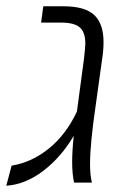

<svg xmlns="http://www.w3.org/2000/svg" viewBox="-28 -582 416 612"><path d="M302 -448Q302 -422 298 -397L277 -246Q259 -123 259 -59Q259 -23 265 0H208Q202 -29 202 -66Q202 -101 207 -149Q167 -81 110 -37.5Q53 6 -8 10L9 -54Q72 -64 127 -108Q182 -152 217 -226L219 -240L240 -397Q244 -433 244 -443Q244 -479 226.5 -494.5Q209 -510 166 -510H103L110 -562H174Q243 -562 272.5 -534Q302 -506 302 -448Z"/></svg>

Font: FiraGO Light
Style: Italic
Weight: 300
Italic angle: -8°
Designer: bBox Type GmbH
Foundry: bBox Type GmbH
Version: Version 1.001